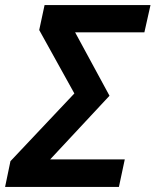

<svg xmlns="http://www.w3.org/2000/svg" viewBox="-39 -734 611 754"><path d="M-19 0 2 -101 253 -367 115 -616 136 -714H552L528 -607H256L391 -358L158 -108H451L428 0Z"/></svg>

Font: Noto Sans Display SemiBold
Style: Italic
Weight: 600
Italic angle: -12°
Designer: Monotype Design Team
Foundry: Monotype Imaging Inc.
Version: Version 2.003